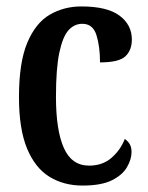

<svg xmlns="http://www.w3.org/2000/svg" viewBox="-20 -567 460 597"><path d="M237 10Q178 10 133.5 -17.5Q89 -45 64 -105.5Q39 -166 39 -265Q39 -373 65 -434.5Q91 -496 135 -521.5Q179 -547 233 -547Q313 -547 351.5 -518.5Q390 -490 390 -444Q390 -411 370 -392Q350 -373 291 -373Q291 -422 280 -457.5Q269 -493 236 -493Q211 -493 193 -473Q175 -453 164.5 -403.5Q154 -354 154 -266Q154 -162 178.5 -107Q203 -52 257 -52Q299 -52 327 -76.5Q355 -101 368 -135Q378 -128 383.5 -118.5Q389 -109 389 -94Q389 -72 375 -47.5Q361 -23 328 -6.5Q295 10 237 10Z"/></svg>

Font: Noto Serif Myanmar ExtraCondensed SemiBold
Style: Regular
Weight: 600
Width: 2
Designer: Ben Mitchell and the Monotype Design Team
Foundry: Monotype Imaging Inc.
Version: Version 2.106; ttfautohint (v1.8.4.7-5d5b)